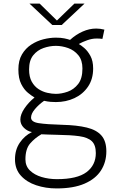

<svg xmlns="http://www.w3.org/2000/svg" viewBox="-20 -776 639 1076"><path d="M297 280Q236 280 182.8 262.2Q129.5 244.5 96.8 208.2Q64 172 64 117Q64 63 91 23.5Q118 -16 159 -36Q134.5 -40 114.2 -59.5Q94 -79 94 -106Q94 -134.5 117 -168.5Q140 -202.5 173.5 -229.5Q158 -238.5 136.5 -256Q115 -273.5 99 -305Q83 -336.5 83 -387Q83 -437 103 -471Q123 -505 154.8 -525.8Q186.5 -546.5 223 -555.8Q259.5 -565 293 -565Q321 -565 340.2 -561Q359.5 -557 372.5 -552.5Q405.5 -582.5 443.2 -599.2Q481 -616 519 -616Q541 -616 565 -610L554 -558Q545 -559.5 537 -559.8Q529 -560 519 -560Q496 -560 469.8 -550.8Q443.5 -541.5 421.5 -529.5Q433.5 -523 452.5 -506.8Q471.5 -490.5 486.8 -462.5Q502 -434.5 502 -392Q502 -333 473.5 -290.8Q445 -248.5 397.5 -226.2Q350 -204 293 -204Q279.5 -204 263.5 -205.2Q247.5 -206.5 227 -211Q197 -190 175.5 -164.2Q154 -138.5 154 -117Q154 -92.5 197.2 -85.8Q240.5 -79 330.5 -76.5Q411.5 -74.5 466.2 -61.2Q521 -48 548.5 -16.5Q576 15 576 72Q576 132.5 545.8 179.5Q515.5 226.5 453.8 253.2Q392 280 297 280ZM293 -250Q325 -250 359.5 -262.2Q394 -274.5 418 -305.2Q442 -336 442 -392Q442 -438.5 419 -466.5Q396 -494.5 361.5 -506.8Q327 -519 293 -519Q259 -519 224.2 -507Q189.5 -495 166.2 -466.2Q143 -437.5 143 -387Q143 -345 158 -318.2Q173 -291.5 196.2 -276.5Q219.5 -261.5 245.5 -255.8Q271.5 -250 293 -250ZM299 228Q412.5 228 464.8 188.8Q517 149.5 517 82Q517 36.5 494.5 15.2Q472 -6 424 -12.8Q376 -19.5 300 -20.5Q273.5 -21 247.8 -22Q222 -23 212 -23.5Q175.5 -2.5 149 28Q122.5 58.5 122.5 117Q122.5 155 147.8 179.5Q173 204 213.2 216Q253.5 228 299 228ZM145 -756H202L299 -661L397 -756H454L326 -636H273Z"/></svg>

Font: Junction Light
Style: Regular
Weight: 300
Designer: Caroline Hadilaksono
Foundry: Caroline Hadilaksono, Tyler Finck, The League of Moveable Type
Version: Version 2.000; ttfautohint (v1.8.3)